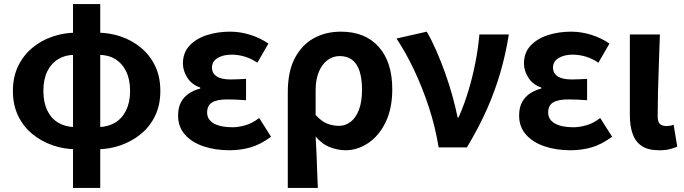

<svg xmlns="http://www.w3.org/2000/svg" viewBox="-20 -731 3393 952"><path d="M358 9Q298 9 241.5 -10.5Q185 -30 140.5 -66.5Q96 -103 70 -156.5Q44 -210 44 -280Q44 -350 70 -403.5Q96 -457 140.5 -494Q185 -531 241.5 -550Q298 -569 358 -569L349 -459Q304 -459 269 -438Q234 -417 214.5 -377Q195 -337 195 -280Q195 -224 214.5 -183.5Q234 -143 269 -122.5Q304 -102 349 -101ZM462 9 470 -101Q515 -102 550 -122.5Q585 -143 605 -183.5Q625 -224 625 -280Q625 -337 605.5 -377Q586 -417 551.5 -438Q517 -459 470 -459L462 -569Q523 -569 579 -550Q635 -531 679.5 -494Q724 -457 749.5 -403.5Q775 -350 775 -280Q775 -210 749 -156.5Q723 -103 678.5 -66.5Q634 -30 578 -10.5Q522 9 462 9ZM342 201V-711H477V201Z M1118 14Q1047 14 989 -5.5Q931 -25 897 -63.5Q863 -102 863 -158Q863 -197 877 -223.5Q891 -250 916 -267Q941 -284 973 -292V-297Q931 -311 909 -345.5Q887 -380 887 -416Q887 -470 920 -505Q953 -540 1006 -557Q1059 -574 1121 -574Q1171 -574 1220.5 -558.5Q1270 -543 1311 -515L1256 -420Q1227 -440 1194.5 -450Q1162 -460 1128 -460Q1086 -460 1058.5 -443Q1031 -426 1031 -396Q1031 -368 1054 -352.5Q1077 -337 1124 -337Q1141 -337 1161 -338Q1181 -339 1200 -340V-234Q1175 -236 1151.5 -237Q1128 -238 1106 -238Q1056 -238 1031.5 -223Q1007 -208 1007 -173Q1007 -138 1040 -119Q1073 -100 1133 -100Q1162 -100 1197 -110Q1232 -120 1265 -146L1324 -53Q1271 -14 1221.5 0Q1172 14 1118 14Z M1407 201V-273Q1407 -377 1442 -443Q1477 -509 1536 -541.5Q1595 -574 1670 -574Q1791 -574 1858 -498.5Q1925 -423 1925 -289Q1925 -193 1892 -125Q1859 -57 1805.5 -21.5Q1752 14 1694 14Q1656 14 1616.5 -1Q1577 -16 1545 -54Q1548 -9 1549.5 33Q1551 75 1552.5 116Q1554 157 1556 201ZM1661 -107Q1692 -107 1718 -126.5Q1744 -146 1759.5 -186Q1775 -226 1775 -287Q1775 -340 1763 -377.5Q1751 -415 1726.5 -434Q1702 -453 1664 -453Q1631 -453 1604 -433Q1577 -413 1561 -375Q1545 -337 1545 -283V-161Q1575 -128 1603.5 -117.5Q1632 -107 1661 -107Z M2155 0Q2138 -104 2106 -201Q2074 -298 2033 -384.5Q1992 -471 1946 -540L2096 -574Q2120 -533 2143 -480.5Q2166 -428 2187 -369.5Q2208 -311 2223.5 -254.5Q2239 -198 2249 -149H2254Q2283 -215 2303.5 -284Q2324 -353 2337.5 -422.5Q2351 -492 2357 -560H2503Q2487 -461 2461 -371.5Q2435 -282 2395.5 -192Q2356 -102 2295 0Z M2809 14Q2738 14 2680 -5.5Q2622 -25 2588 -63.5Q2554 -102 2554 -158Q2554 -197 2568 -223.5Q2582 -250 2607 -267Q2632 -284 2664 -292V-297Q2622 -311 2600 -345.5Q2578 -380 2578 -416Q2578 -470 2611 -505Q2644 -540 2697 -557Q2750 -574 2812 -574Q2862 -574 2911.5 -558.5Q2961 -543 3002 -515L2947 -420Q2918 -440 2885.5 -450Q2853 -460 2819 -460Q2777 -460 2749.5 -443Q2722 -426 2722 -396Q2722 -368 2745 -352.5Q2768 -337 2815 -337Q2832 -337 2852 -338Q2872 -339 2891 -340V-234Q2866 -236 2842.5 -237Q2819 -238 2797 -238Q2747 -238 2722.5 -223Q2698 -208 2698 -173Q2698 -138 2731 -119Q2764 -100 2824 -100Q2853 -100 2888 -110Q2923 -120 2956 -146L3015 -53Q2962 -14 2912.5 0Q2863 14 2809 14Z M3249 14Q3193 14 3161.5 -7.5Q3130 -29 3116.5 -68Q3103 -107 3103 -159V-560H3252Q3250 -492 3247 -417.5Q3244 -343 3242.5 -274Q3241 -205 3241 -153Q3241 -127 3252 -116.5Q3263 -106 3286 -106Q3293 -106 3302.5 -107.5Q3312 -109 3320 -113L3338 -4Q3322 3 3301.5 8.5Q3281 14 3249 14Z"/></svg>

Font: Noto Sans KR
Style: Bold
Weight: 700
Designer: Ryoko NISHIZUKA  (kana, bopomofo & ideographs); Paul D. Hunt (Latin, Greek & Cyrillic); Sandoll Communications , Soo-you
Foundry: Adobe
Version: Version 2.004-H2;hotconv 1.0.118;makeotfexe 2.5.65603